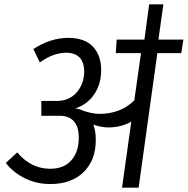

<svg xmlns="http://www.w3.org/2000/svg" viewBox="-20 -872 872 892"><path d="M822 -625H711L624 0H547L590 -307Q542 -280 484 -280Q451 -280 414 -293Q425 -262 425 -221Q425 -128 368.5 -72.5Q312 -17 214 -17Q149 -17 95 -44Q41 -71 7 -115L60 -164Q124 -88 213 -88Q278 -88 312 -128Q346 -168 346 -231Q346 -285 322.5 -309.5Q299 -334 260 -334H172V-403H243Q302 -403 336.5 -443Q371 -483 371 -540Q371 -582 350 -604.5Q329 -627 287 -627Q228 -627 165 -582L135 -644Q214 -696 297 -696Q374 -696 412 -655Q450 -614 450 -547Q450 -481 417.5 -433.5Q385 -386 329 -368Q340 -368 353 -363Q371 -355 396 -349Q421 -343 442 -343Q541 -343 604 -406L635 -625H518L522 -688H651L673 -852H739L716 -688H832Z"/></svg>

Font: FiraGO Book
Style: Italic
Weight: 350
Italic angle: -8°
Designer: bBox Type GmbH
Foundry: bBox Type GmbH
Version: Version 1.001